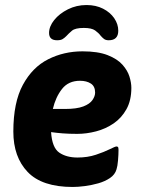

<svg xmlns="http://www.w3.org/2000/svg" viewBox="-20 -735 579 763"><path d="M324 -715Q361 -715 389.5 -700.5Q418 -686 434 -662.5Q450 -639 450 -613Q450 -575 412 -575Q400 -575 393 -580.5Q386 -586 380 -593Q372 -604 358 -614Q344 -624 313 -624Q279 -624 266 -613Q253 -602 243 -591Q236 -584 228.5 -579.5Q221 -575 207 -575Q175 -575 175 -604Q175 -630 195.5 -655.5Q216 -681 250 -698Q284 -715 324 -715ZM308 -531Q369 -531 407.5 -516Q446 -501 466.5 -478Q487 -455 494.5 -430.5Q502 -406 502 -386Q502 -336 482.5 -301Q463 -266 431.5 -244.5Q400 -223 362 -213Q324 -203 287 -203Q254 -203 229 -205Q204 -207 183 -210Q187 -148 215.5 -128.5Q244 -109 288 -109Q328 -109 361 -120Q394 -131 416 -142Q438 -153 443 -153Q446 -153 448.5 -151Q451 -149 451 -139Q451 -121 449 -97.5Q447 -74 443 -62Q437 -41 417 -27.5Q397 -14 370.5 -6.5Q344 1 317 4.5Q290 8 269 8Q147 8 90 -51.5Q33 -111 33 -212Q33 -328 71 -398Q109 -468 171.5 -499.5Q234 -531 308 -531ZM298 -414Q252 -414 226.5 -381.5Q201 -349 190 -302H238Q285 -302 311 -312Q337 -322 347.5 -337.5Q358 -353 358 -367Q358 -392 341 -403Q324 -414 298 -414Z"/></svg>

Font: Asap
Style: Bold Italic
Weight: 700
Italic angle: -6°
Designer: Pablo Cosgaya
Foundry: Omnibus-Type
Version: Version 3.001; ttfautohint (v1.8.3)